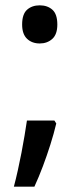

<svg xmlns="http://www.w3.org/2000/svg" viewBox="-20 -569 300 720"><path d="M191 -106Q182 -68 169 -27Q156 14 141 54Q126 94 109 131H32Q40 101 47 69Q54 37 60.5 4Q67 -29 72 -60Q77 -91 81 -117H184ZM63 -477Q63 -516 81.5 -532.5Q100 -549 129 -549Q158 -549 176.5 -532.5Q195 -516 195 -477Q195 -440 176 -423Q157 -406 129 -406Q100 -406 81.5 -423.5Q63 -441 63 -477Z"/></svg>

Font: Noto Sans Hebrew SemiCondensed Medium
Style: Regular
Weight: 500
Width: 4
Designer: Monotype Design Team
Foundry: Monotype Imaging Inc.
Version: Version 2.003